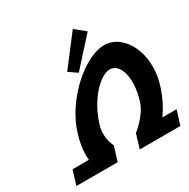

<svg xmlns="http://www.w3.org/2000/svg" viewBox="-210 -1175 1347 1366"><g transform="rotate(-30 463.0 -492.0)"><path d="M380 -738.3 448.4 -691.3 650.6 -915.2 566.9 -982.4ZM391 -295.5C448.8 -484.5 575 -602.5 650.9 -602.5C726 -602.5 780.1 -484.5 722.3 -295.5C693 -199.5 589.5 -119.5 589.5 -119.5L590.6 -119H586.6L550.9 -2H884.8L921.3 -119H805C837 -164.3 876.6 -233.1 904.6 -324.5C976.1 -558.5 863.1 -771.5 701.2 -771.5C539.9 -771.5 297.7 -557.5 226.5 -324.5C198.5 -233.1 196.1 -164.3 200.4 -119H66.4L30.7 -2H369.6L405.7 -118.3L406.3 -118.5C406.3 -118.5 361.6 -199.5 391 -295.5Z"/></g></svg>

Font: Hussar
Style: BdSuprConOblThree
Weight: 700
Foundry: Cannot Into Space Fonts
Version: Version 2.00